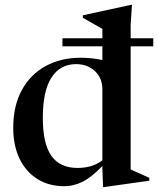

<svg xmlns="http://www.w3.org/2000/svg" viewBox="-20 -763 657 798"><path d="M239.5 -570.5V-604H405.5V-643Q396.5 -648 371 -662.5Q345.5 -677 324.5 -689V-699.5L525 -743H528.5L523 -659V-604H617V-570.5H523V-59Q529 -56 543.5 -49.5Q558 -43 574 -35.8Q590 -28.5 600.5 -24V-12L413.5 14.5H408.5L405.5 -60.5V-73Q358 -24 321 -6.5Q284 11 248 11Q183 11 135 -19.2Q87 -49.5 61 -104Q35 -158.5 35 -231Q35 -323.5 70.8 -388.8Q106.5 -454 169.8 -488.5Q233 -523 315 -523Q362 -523 405.5 -513.5V-570.5ZM405.5 -392Q405.5 -438.5 374.5 -467.5Q343.5 -496.5 296 -496.5Q230.5 -496.5 194.2 -441Q158 -385.5 158 -273Q158 -165 193.8 -115Q229.5 -65 302 -65Q331 -65 356.8 -72.2Q382.5 -79.5 405.5 -96.5Z"/></svg>

Font: Newsreader 72pt Medium
Style: Regular
Weight: 500
Designer: Hugues Gentile
Foundry: Production Type
Version: Version 1.003; ttfautohint (v1.8.3)